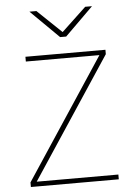

<svg xmlns="http://www.w3.org/2000/svg" viewBox="-61 -973 710 1018"><g transform="rotate(-5 294.0 -463.5)"><path d="M61.5 -24.4 484.4 -665H92.8V-690.4H518.6V-667L94.7 -25.4H529.3V0H61.5ZM134.8 -926.8H171.9L300.8 -803.7L431.6 -926.8H467.8L317.4 -778.3H285.2Z"/></g></svg>

Font: Gothic A1 Thin
Style: Regular
Weight: 250
Designer: HanYang I&C Co.,Ltd.
Foundry: HanYang I&C Co.,Ltd.
Version: Version 2.50